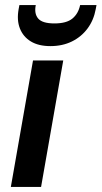

<svg xmlns="http://www.w3.org/2000/svg" viewBox="-20 -742 403 762"><path d="M23 0 111 -502H231L143 0ZM180 -559Q133 -559 102.5 -577.5Q72 -596 59 -629Q46 -662 54 -706L57 -722H122Q115 -688 131.5 -668.5Q148 -649 196 -649Q244 -649 267.5 -668.5Q291 -688 298 -722H363L360 -706Q352 -662 327.5 -629Q303 -596 265.5 -577.5Q228 -559 180 -559Z"/></svg>

Font: DM Sans 16pt SemiBold
Style: Italic
Weight: 600
Italic angle: -10°
Version: Version 4.004;gftools[0.9.30]